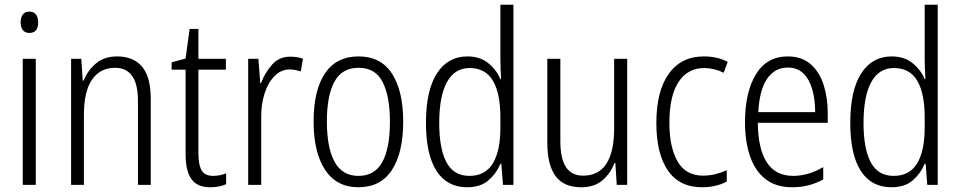

<svg xmlns="http://www.w3.org/2000/svg" viewBox="-20 -780 4049 810"><path d="M104 -731Q123 -731 132 -718.5Q141 -706 141 -686Q141 -641 104 -641Q86 -641 76.5 -653Q67 -665 67 -686Q67 -706 76 -718.5Q85 -731 104 -731ZM131 -532V0H76V-532Z M474 -542Q543 -542 579.5 -498.5Q616 -455 616 -363V0H562V-353Q562 -425 537.5 -459.5Q513 -494 466 -494Q403 -494 368.5 -444.5Q334 -395 334 -294V0H280V-532H323L329 -440H333Q349 -482 384.5 -512Q420 -542 474 -542Z M879 -38Q894 -38 908.5 -41Q923 -44 934 -49V-3Q921 3 904 6.5Q887 10 867 10Q812 10 787.5 -24.5Q763 -59 763 -130V-486H704V-517L763 -533L780 -658H817V-532H933V-486H817V-133Q817 -85 830.5 -61.5Q844 -38 879 -38Z M1205 -541Q1218 -541 1232 -539Q1246 -537 1258 -532L1249 -479Q1239 -482 1227 -484.5Q1215 -487 1202 -487Q1165 -487 1137.5 -458.5Q1110 -430 1095.5 -383.5Q1081 -337 1082 -282V0H1027V-532H1070L1078 -429H1081Q1097 -472 1127 -506.5Q1157 -541 1205 -541Z M1681 -267Q1681 -136 1633.5 -63Q1586 10 1492 10Q1400 10 1351.5 -63.5Q1303 -137 1303 -267Q1303 -399 1351 -470.5Q1399 -542 1493 -542Q1587 -542 1634 -469Q1681 -396 1681 -267ZM1359 -267Q1359 -157 1391.5 -97.5Q1424 -38 1492 -38Q1561 -38 1593 -96.5Q1625 -155 1625 -267Q1625 -373 1594.5 -433.5Q1564 -494 1493 -494Q1423 -494 1391 -435.5Q1359 -377 1359 -267Z M1951 10Q1866 10 1821.5 -59Q1777 -128 1777 -262Q1777 -398 1823 -470Q1869 -542 1952 -542Q2005 -542 2040 -513.5Q2075 -485 2091 -446H2094Q2093 -468 2092 -488.5Q2091 -509 2091 -527V-760H2146V0H2102L2095 -89H2091Q2074 -48 2040.5 -19Q2007 10 1951 10ZM1960 -38Q2027 -38 2059 -90.5Q2091 -143 2091 -240V-286Q2091 -386 2059.5 -439.5Q2028 -493 1961 -493Q1898 -493 1865.5 -433.5Q1833 -374 1833 -261Q1833 -153 1863.5 -95.5Q1894 -38 1960 -38Z M2626 -532V0H2582L2576 -92H2572Q2556 -49 2522 -19.5Q2488 10 2432 10Q2358 10 2323.5 -37.5Q2289 -85 2289 -176V-532H2344V-186Q2344 -110 2368 -74.5Q2392 -39 2440 -39Q2571 -39 2571 -240V-532Z M2942 10Q2846 10 2797.5 -61Q2749 -132 2749 -261Q2749 -396 2801.5 -469Q2854 -542 2949 -542Q3007 -542 3050 -519L3033 -473Q2993 -493 2951 -493Q2881 -493 2842.5 -434Q2804 -375 2804 -262Q2804 -159 2838.5 -99Q2873 -39 2946 -39Q2972 -39 2997 -45Q3022 -51 3046 -62V-14Q3001 10 2942 10Z M3304 -542Q3362 -542 3399.5 -509.5Q3437 -477 3454.5 -422.5Q3472 -368 3472 -303V-262H3177Q3178 -152 3215 -95Q3252 -38 3326 -38Q3390 -38 3453 -75V-23Q3424 -7 3392 1.5Q3360 10 3322 10Q3254 10 3210 -24Q3166 -58 3144.5 -120Q3123 -182 3123 -264Q3123 -391 3169 -466.5Q3215 -542 3304 -542ZM3304 -495Q3249 -495 3216.5 -448Q3184 -401 3179 -307H3419Q3419 -359 3407 -402Q3395 -445 3369.5 -470Q3344 -495 3304 -495Z M3741 10Q3656 10 3611.5 -59Q3567 -128 3567 -262Q3567 -398 3613 -470Q3659 -542 3742 -542Q3795 -542 3830 -513.5Q3865 -485 3881 -446H3884Q3883 -468 3882 -488.5Q3881 -509 3881 -527V-760H3936V0H3892L3885 -89H3881Q3864 -48 3830.5 -19Q3797 10 3741 10ZM3750 -38Q3817 -38 3849 -90.5Q3881 -143 3881 -240V-286Q3881 -386 3849.5 -439.5Q3818 -493 3751 -493Q3688 -493 3655.5 -433.5Q3623 -374 3623 -261Q3623 -153 3653.5 -95.5Q3684 -38 3750 -38Z"/></svg>

Font: Noto Sans Gujarati UI Condensed Light
Style: Regular
Weight: 300
Width: 3
Designer: Jelle Bosma - Monotype Design Team, Universal Thirst
Foundry: Monotype Imaging Inc.
Version: Version 2.106; ttfautohint (v1.8.4.7-5d5b)